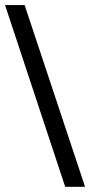

<svg xmlns="http://www.w3.org/2000/svg" viewBox="-27 -590 377 751"><path d="M305.7 140.6H228L-7.3 -570.3H69.3Z"/></svg>

Font: Lateef
Style: Bold
Weight: 700
Designer: SIL International
Foundry: SIL International
Version: Version 4.200